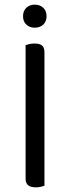

<svg xmlns="http://www.w3.org/2000/svg" viewBox="-20 -800 302 825"><path d="M90 -363H171V-2Q166 0 156 2.5Q146 5 134 5Q112 5 101 -4Q90 -13 90 -32ZM171 -296H90V-606Q95 -608 105.5 -610.5Q116 -613 128 -613Q150 -613 160.5 -604.5Q171 -596 171 -576ZM180 -730Q180 -708 166 -694.5Q152 -681 129 -681Q107 -681 93 -694.5Q79 -708 79 -730Q79 -753 93 -766.5Q107 -780 129 -780Q152 -780 166 -766.5Q180 -753 180 -730Z"/></svg>

Font: Baloo Tammudu 2
Style: Regular
Weight: 400
Designer: Maithili Shingre, Omkar Shende and Ek Type
Foundry: Ek Type
Version: Version 1.700